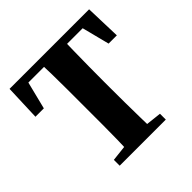

<svg xmlns="http://www.w3.org/2000/svg" viewBox="-171 -805 954 954"><g transform="rotate(-45 306.0 -328.5)"><path d="M144 0V-41L277 -56H334L468 -41V0ZM224 0Q226 -46 227 -98Q228 -150 228 -204Q228 -258 228 -310V-350Q228 -401 228 -454.5Q228 -508 227 -559.5Q226 -611 224 -657H388Q387 -612 386 -560Q385 -508 384.5 -455Q384 -402 384 -350V-311Q384 -259 384.5 -205Q385 -151 386 -99Q387 -47 388 0ZM20 -468 27 -657H586L592 -468H534L487 -652L545 -613H67L125 -652L79 -468Z"/></g></svg>

Font: Source Serif 4 36pt
Style: Bold
Weight: 700
Designer: Frank Grießhammer
Foundry: Adobe Systems Incorporated
Version: Version 4.004;hotconv 1.0.116;makeotfexe 2.5.65601